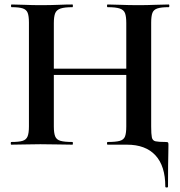

<svg xmlns="http://www.w3.org/2000/svg" viewBox="-20 -645 803 856"><path d="M161 -311V-339H594V-311ZM109 -81V-544Q109 -573 103.5 -587.5Q98 -602 81.5 -607.5Q65 -613 32 -613Q29 -613 29 -619Q29 -625 32 -625Q58 -625 91 -623.5Q124 -622 160 -622Q206 -622 240.5 -623.5Q275 -625 303 -625Q305 -625 305 -619Q305 -613 303 -613Q268 -613 250 -607Q232 -601 226 -586Q220 -571 220 -542V-81Q220 -52 226 -37Q232 -22 250 -17Q268 -12 303 -12Q305 -12 305 -6Q305 0 303 0Q274 0 240 -1Q206 -2 160 -2Q124 -2 90 -1Q56 0 30 0Q28 0 28 -6Q28 -12 30 -12Q64 -12 80.5 -17Q97 -22 103 -37Q109 -52 109 -81ZM546 0H460Q457 0 457 -6Q457 -12 460 -12Q496 -12 514 -17Q532 -22 537.5 -37Q543 -52 543 -81V-542Q543 -571 537.5 -586Q532 -601 514 -607Q496 -613 460 -613Q457 -613 457 -619Q457 -625 460 -625Q486 -625 519.5 -623.5Q553 -622 599 -622Q635 -622 670.5 -623.5Q706 -625 732 -625Q735 -625 735 -619Q735 -613 732 -613Q699 -613 682 -607.5Q665 -602 659.5 -587.5Q654 -573 654 -544V-81Q654 -47 657 -32.5Q660 -18 673.5 -15Q687 -12 718 -12Q727 -12 729 -10Q731 -8 731 0Q731 17 730.5 37Q730 57 729.5 91.5Q729 126 729 187Q729 191 723 191Q717 191 717 187Q717 95 673 47.5Q629 0 546 0Z"/></svg>

Font: Cormorant
Style: Bold
Weight: 700
Designer: Christian Thalmann (Catharsis Fonts)
Foundry: Catharsis Fonts
Version: Version 4.000